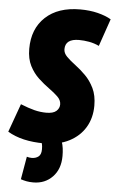

<svg xmlns="http://www.w3.org/2000/svg" viewBox="-90 -751 609 1012"><g transform="rotate(5 214.0 -245.0)"><path d="M457 -672 407 -527Q382 -539 354.5 -544Q327 -549 301 -549Q228 -549 228 -494Q228 -473 246.5 -454.5Q265 -436 292.5 -415.5Q320 -395 347 -368Q374 -341 392.5 -303Q411 -265 411 -211Q411 -146 381.5 -96.5Q352 -47 297 -18.5Q242 10 165 10Q46 10 -29 -35L25 -185Q67 -168 98.5 -160Q130 -152 162 -152Q198 -152 214.5 -166.5Q231 -181 231 -202Q231 -224 212 -242.5Q193 -261 165 -281Q137 -301 109 -327Q81 -353 62 -390Q43 -427 43 -480Q43 -586 109.5 -648Q176 -710 293 -710Q344 -710 386 -699.5Q428 -689 457 -672ZM59 209 80 88Q92 92 106 92Q127 92 141.5 81Q156 70 156 42Q156 25 153.5 15Q151 5 147 -7L256 -8Q262 8 264.5 27.5Q267 47 267 68Q267 137 227 178.5Q187 220 125 220Q105 220 89.5 217Q74 214 59 209Z"/></g></svg>

Font: Georama Condensed Black
Style: Italic
Weight: 900
Width: 3
Italic angle: -9°
Designer: Jean-Baptiste Levee
Foundry: Production Type
Version: Version 1.000